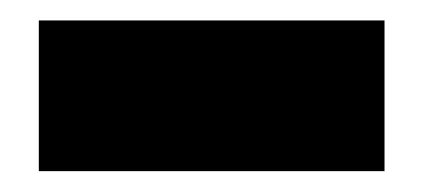

<svg xmlns="http://www.w3.org/2000/svg" viewBox="-20 -428 411 186"><path d="M352.5 -408.2V-262.2H17.6V-408.2Z"/></svg>

Font: Moul
Style: Regular
Weight: 400
Designer: Danh Hong
Version: Version 8.002; ttfautohint (v1.8.3)